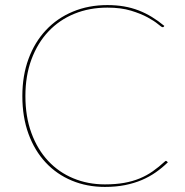

<svg xmlns="http://www.w3.org/2000/svg" viewBox="-20 -728 728 756"><path d="M633 -94.5Q635 -94.5 636.5 -93L641 -89Q619 -67.5 593.8 -49.8Q568.5 -32 538.5 -19.2Q508.5 -6.5 472.5 0.8Q436.5 8 393 8Q322.5 8 263 -16.8Q203.5 -41.5 160 -88Q116.5 -134.5 92.2 -200.8Q68 -267 68 -350Q68 -430 92.2 -496Q116.5 -562 160.8 -609.2Q205 -656.5 266.8 -682.2Q328.5 -708 403 -708Q437.5 -708 468 -702.8Q498.5 -697.5 525.8 -687Q553 -676.5 578 -661.2Q603 -646 627 -626L625 -623Q624 -621 620 -621Q616.5 -621 602.2 -633Q588 -645 561.5 -659.5Q535 -674 495.8 -686Q456.5 -698 403 -698Q332 -698 272.8 -673.8Q213.5 -649.5 170.8 -604.2Q128 -559 104 -494.5Q80 -430 80 -350Q80 -268.5 103.8 -204Q127.5 -139.5 169.5 -94.5Q211.5 -49.5 268.8 -25.8Q326 -2 393 -2Q435.5 -2 469 -8Q502.5 -14 530.2 -25.5Q558 -37 581.8 -53.8Q605.5 -70.5 629 -92Q631.5 -94.5 633 -94.5Z"/></svg>

Font: Lato Hairline
Style: Regular
Weight: 100
Designer: Lukasz Dziedzic
Foundry: tyPoland Lukasz Dziedzic
Version: Version 2.007; 2014-02-27